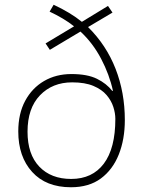

<svg xmlns="http://www.w3.org/2000/svg" viewBox="-20 -845 604 809"><path d="M206 -825Q277 -792 325 -753L435 -820L454 -792L351 -731Q428 -655 467 -555Q506 -455 506 -339Q506 -258 480.5 -194Q455 -130 405 -93Q355 -56 279 -56Q174 -56 115.5 -120.5Q57 -185 57 -291Q57 -366 86 -420Q115 -474 165.5 -503.5Q216 -533 281 -533Q348 -533 388.5 -513Q429 -493 453 -462H456Q441 -531 406 -597.5Q371 -664 319 -712L190 -635L172 -662L292 -734Q271 -751 244 -767Q217 -783 189 -796ZM284 -498Q201 -498 148.5 -443.5Q96 -389 96 -290Q96 -195 145.5 -143Q195 -91 280 -91Q369 -91 417.5 -155.5Q466 -220 466 -344Q466 -368 457.5 -394.5Q449 -421 429 -444.5Q409 -468 373.5 -483Q338 -498 284 -498Z"/></svg>

Font: Noto Sans Malayalam UI ExtraLight
Style: Regular
Weight: 200
Designer: Jelle Bosma - Monotype Design Team
Foundry: Monotype Imaging Inc.
Version: Version 2.104; ttfautohint (v1.8.4.7-5d5b)